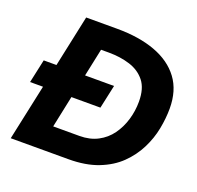

<svg xmlns="http://www.w3.org/2000/svg" viewBox="-119 -795 945 921"><g transform="rotate(20 354.0 -334.0)"><path d="M27 0 88 -285H22L48 -405H113L169 -668H327Q440 -668 522.5 -637.5Q605 -607 650 -546.5Q695 -486 695 -394Q695 -345 684.5 -290.5Q674 -236 648 -184.5Q622 -133 579.5 -91.5Q537 -50 473 -25Q409 0 321 0ZM199 -123H333Q386 -123 426 -144Q466 -165 492 -201Q518 -237 531.5 -282Q545 -327 545 -375Q545 -442 515.5 -479Q486 -516 437 -531.5Q388 -547 329 -547H289L259 -405H407L381 -285H233Z"/></g></svg>

Font: Atkinson Hyperlegible Next
Style: Bold Italic
Weight: 700
Italic angle: -12°
Designer: Elliott Scott, Megan Eiswerth, Linus Boman, Theodore Petrosky, Letters from Sweden
Foundry: Applied Design Works, Letters from Sweden
Version: Version 2.001